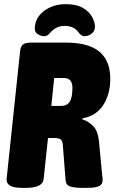

<svg xmlns="http://www.w3.org/2000/svg" viewBox="-20 -906 553 928"><path d="M87 2Q45 2 27.5 -9.5Q10 -21 12 -42L77 -657Q79 -680 90 -690Q101 -700 131 -700H301Q513 -700 513 -526Q513 -450 478.5 -397.5Q444 -345 378 -334L377 -330Q407 -320 430.5 -296.5Q454 -273 459 -217L474 -58Q475 -53 475.5 -47.5Q476 -42 476 -35Q476 -16 460 -7Q444 2 399 2H376Q341 2 320 -4.5Q299 -11 297 -35L284 -200Q283 -224 274 -231.5Q265 -239 241 -239H212L191 -41Q187 2 106 2ZM228 -394H275Q304 -394 317 -414.5Q330 -435 330 -481Q330 -529 289 -529H242ZM193 -731Q177 -731 162.5 -741Q148 -751 148 -767Q148 -802 168 -828.5Q188 -855 222 -870.5Q256 -886 296 -886Q349 -886 380 -868Q411 -850 425 -824.5Q439 -799 439 -777Q439 -755 422.5 -743Q406 -731 389 -731Q373 -731 360 -749Q347 -767 329.5 -774Q312 -781 292 -781Q273 -781 254.5 -772.5Q236 -764 222 -747Q209 -731 193 -731Z"/></svg>

Font: Asap Condensed Condensed Black
Style: Italic
Weight: 900
Width: 3
Italic angle: -6°
Designer: Pablo Cosgaya
Foundry: Omnibus-Type
Version: Version 3.001; ttfautohint (v1.8.4.7-5d5b)